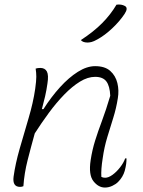

<svg xmlns="http://www.w3.org/2000/svg" viewBox="-20 -834 640 862"><path d="M140 -526Q149 -529 161 -529Q182 -529 190.5 -513Q199 -497 193 -459Q189 -430 182.5 -401.5Q176 -373 168 -344H175Q210 -399 249.5 -442.5Q289 -486 329.5 -511.5Q370 -537 407 -537Q451 -537 475 -515.5Q499 -494 507 -461Q515 -428 509 -393Q502 -348 488.5 -305Q475 -262 461.5 -217.5Q448 -173 441 -123Q437 -98 435.5 -77.5Q434 -57 435 -40Q442 -36 452 -36Q467 -36 485 -49Q503 -62 519 -82.5Q535 -103 542 -123H548Q548 -111 546.5 -98.5Q545 -86 540 -67Q532 -39 510 -17Q500 -7 484 0.5Q468 8 451 8Q422 8 399.5 -20.5Q377 -49 387 -115Q394 -161 407 -202.5Q420 -244 438 -292Q456 -340 475 -404Q473 -448 457.5 -468.5Q442 -489 407 -489Q374 -489 339 -467.5Q304 -446 268.5 -409.5Q233 -373 199.5 -327.5Q166 -282 136 -235Q119 -174 104 -115Q89 -56 85 2Q78 5 70 5Q35 5 41 -41Q49 -99 68.5 -167Q88 -235 108.5 -304Q129 -373 138 -435Q143 -471 143 -489.5Q143 -508 140 -526ZM503 -813Q525 -816 541 -807Q557 -798 539 -771Q517 -738 483.5 -706.5Q450 -675 417 -657Q401 -648 391 -645.5Q381 -643 373 -643Q352 -643 343 -654Q401 -692 439 -730.5Q477 -769 503 -813Z"/></svg>

Font: Recursive Mn Csl St Lt
Style: Italic
Weight: 300
Italic angle: -15°
Monospace: yes
Version: Version 1.079;hotconv 1.0.112;makeotfexe 2.5.65598; ttfautoh